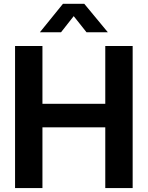

<svg xmlns="http://www.w3.org/2000/svg" viewBox="-20 -963 756 983"><path d="M57.1 0V-727.5H197.3V-431.6H519V-727.5H659.2V0H519V-311H197.3V0ZM292.5 -797.9H184.6V-798.3L302.2 -943.4H411.6L531.7 -798.3V-797.9H422.9L357.4 -880.4Z"/></svg>

Font: Inter Cardless Display
Style: Bold
Weight: 700
Designer: Rasmus Andersson
Foundry: rsms
Version: Version 4.001;git-9221beed3